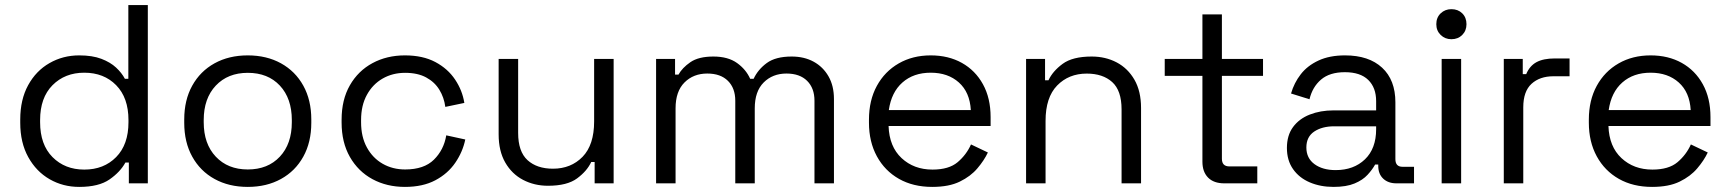

<svg xmlns="http://www.w3.org/2000/svg" viewBox="-20 -720 6793 754"><path d="M291 14Q227.5 14 174.9 -16.2Q122.2 -46.5 90.9 -103.1Q59.5 -159.8 59.5 -237.8V-250.8Q59.5 -328.8 90.5 -385.4Q121.5 -442 174.4 -472.2Q227.2 -502.5 291 -502.5Q342.8 -502.5 378.1 -489Q413.5 -475.5 435.9 -454.6Q458.2 -433.8 470.5 -410.5H484V-700H560.5V0H486V-81.8H472.5Q452.5 -44.8 410.2 -15.4Q368 14 291 14ZM311 -54Q387.8 -54 436.1 -103.1Q484.5 -152.2 484.5 -240V-248.5Q484.5 -336.2 436.2 -385.4Q388 -434.5 311 -434.5Q235 -434.5 186.2 -385.4Q137.5 -336.2 137.5 -248.5V-240Q137.5 -152.2 186.2 -103.1Q235 -54 311 -54Z M953 14Q879 14 822.6 -17.1Q766.2 -48.2 734.9 -104.9Q703.5 -161.5 703.5 -237.8V-250.8Q703.5 -327 734.9 -383.6Q766.2 -440.2 822.6 -471.4Q879 -502.5 953 -502.5Q1027 -502.5 1083.4 -471.4Q1139.8 -440.2 1171.1 -383.6Q1202.5 -327 1202.5 -250.8V-237.8Q1202.5 -161.5 1171.1 -104.9Q1139.8 -48.2 1083.4 -17.1Q1027 14 953 14ZM953 -54.5Q1032 -54.5 1079 -104.8Q1126 -155 1126 -240V-248.5Q1126 -333.5 1079.1 -383.8Q1032.2 -434 953 -434Q874.8 -434 827.4 -383.8Q780 -333.5 780 -248.5V-240Q780 -155 827.4 -104.8Q874.8 -54.5 953 -54.5Z M1570.2 14Q1499 14 1442.8 -16.4Q1386.5 -46.8 1354 -103.8Q1321.5 -160.8 1321.5 -238.8V-249.8Q1321.5 -328.5 1354 -385.1Q1386.5 -441.8 1442.8 -472.1Q1499 -502.5 1570.2 -502.5Q1640.5 -502.5 1689.6 -476.4Q1738.8 -450.2 1767.2 -407.5Q1795.8 -364.8 1803.5 -315.8L1728.8 -300.2Q1724 -337 1705.5 -367.4Q1687 -397.8 1653.6 -415.9Q1620.2 -434 1571 -434Q1521.8 -434 1482.6 -411.5Q1443.5 -389 1420.8 -347.5Q1398 -306 1398 -248.5V-240Q1398 -182.5 1420.8 -141Q1443.5 -99.5 1482.6 -77Q1521.8 -54.5 1571 -54.5Q1645.2 -54.5 1684.1 -93Q1723 -131.5 1732.5 -188.5L1807.2 -172.2Q1797.2 -123.8 1768 -81Q1738.8 -38.2 1689.6 -12.1Q1640.5 14 1570.2 14Z M2132 9.5Q2078.5 9.5 2034.2 -13.6Q1990 -36.8 1964.1 -81.9Q1938.2 -127 1938.2 -192.5V-488.5H2014.8V-198Q2014.8 -124.8 2051.6 -91.1Q2088.5 -57.5 2151.5 -57.5Q2222.2 -57.5 2267.8 -104.2Q2313.2 -151 2313.2 -243.2V-488.5H2389.8V0H2315.2V-83.8H2301.8Q2285.2 -48.2 2246.2 -19.4Q2207.2 9.5 2132 9.5Z M2633 0H2556.5V-488.5H2631V-427H2644.5Q2659 -453.5 2691.2 -475.8Q2723.5 -498 2781.5 -498Q2839 -498 2874.4 -472.6Q2909.8 -447.2 2926 -410.5H2939.5Q2956.5 -447 2991.2 -472.5Q3026 -498 3089 -498Q3138 -498 3175.1 -477.8Q3212.2 -457.5 3233.6 -420.2Q3255 -383 3255 -331.2V0H3178.5V-324.5Q3178.5 -373.8 3149.6 -402.5Q3120.8 -431.2 3068.5 -431.2Q3014.2 -431.2 2979.1 -396.2Q2944 -361.2 2944 -294.5V0H2867.5V-324.5Q2867.5 -373.8 2838.6 -402.5Q2809.8 -431.2 2757.5 -431.2Q2703.2 -431.2 2668.1 -396.2Q2633 -361.2 2633 -294.5Z M3641 14Q3566.2 14 3510.5 -17.5Q3454.8 -49 3423.6 -106.1Q3392.5 -163.2 3392.5 -238.2V-250.2Q3392.5 -326 3423.5 -382.8Q3454.5 -439.5 3509.4 -471Q3564.2 -502.5 3635.2 -502.5Q3704.5 -502.5 3757.4 -473Q3810.2 -443.5 3840.2 -389Q3870.2 -334.5 3870.2 -260V-225.2H3469.5Q3472.2 -144.2 3520.6 -99.1Q3569 -54 3642 -54Q3706.2 -54 3740.6 -83Q3775 -112 3793.2 -152.8L3859.5 -121.2Q3844.8 -90 3818.2 -58.8Q3791.8 -27.5 3749.2 -6.8Q3706.8 14 3641 14ZM3470.5 -287.8H3792.5Q3788.5 -357.8 3745.6 -396.1Q3702.8 -434.5 3635 -434.5Q3567.5 -434.5 3524 -396.1Q3480.5 -357.8 3470.5 -287.8Z M4086 0H4009.5V-488.5H4084V-404.8H4097.5Q4114 -440.5 4153 -469.2Q4192 -498 4267.2 -498Q4321.5 -498 4365.4 -474.9Q4409.2 -451.8 4435.1 -406.8Q4461 -361.8 4461 -296V0H4384.5V-290.5Q4384.5 -364.5 4347.6 -397.8Q4310.8 -431 4247.8 -431Q4177 -431 4131.5 -384.2Q4086 -337.5 4086 -245.2Z M4917.5 0H4788Q4746.5 0 4724.2 -22.6Q4702 -45.2 4702 -85V-422H4554V-488.5H4702V-663.5H4778.5V-488.5H4940V-422H4778.5V-96.5Q4778.5 -66.5 4808 -66.5H4917.5Z M5216.8 14Q5165.2 14 5123.6 -3.8Q5082 -21.5 5057.9 -55.9Q5033.8 -90.2 5033.8 -139Q5033.8 -188.5 5057.9 -221.1Q5082 -253.8 5123.6 -270.1Q5165.2 -286.5 5216.8 -286.5H5384.2V-322.8Q5384.2 -375.8 5353.2 -406.1Q5322.2 -436.5 5261.5 -436.5Q5201.8 -436.5 5167.9 -407.5Q5134 -378.5 5122.5 -330.2L5050 -352.8Q5062 -394.5 5088.1 -428.2Q5114.2 -462 5157.6 -482.2Q5201 -502.5 5262 -502.5Q5355.5 -502.5 5407.6 -454.2Q5459.8 -406 5459.8 -318.2V-95Q5459.8 -65 5487.8 -65H5533V0H5464Q5431.5 0 5412 -18.4Q5392.5 -36.8 5392.5 -68.2V-73.8H5380.2Q5369.5 -54.2 5350.6 -33.6Q5331.8 -13 5299.5 0.5Q5267.2 14 5216.8 14ZM5225.2 -52Q5296.2 -52 5340.2 -94.2Q5384.2 -136.5 5384.2 -212.5V-224H5219.8Q5172 -224 5141.1 -203.4Q5110.2 -182.8 5110.2 -140.8Q5110.2 -98.8 5142.1 -75.4Q5174 -52 5225.2 -52Z M5718 0H5641.5V-488.5H5718ZM5679.8 -566Q5654.8 -566 5637.6 -582.8Q5620.5 -599.5 5620.5 -625Q5620.5 -651.2 5637.6 -667.6Q5654.8 -684 5679.8 -684Q5705.8 -684 5722.4 -667.6Q5739 -651.2 5739 -625Q5739 -599.5 5722.4 -582.8Q5705.8 -566 5679.8 -566Z M5962 0H5885.5V-488.5H5960V-428.8H5973.5Q5986.8 -461 6013.8 -475.8Q6040.8 -490.5 6086 -490.5H6143.8V-420.5H6080.2Q6027 -420.5 5994.5 -390.9Q5962 -361.2 5962 -298.5Z M6468 14Q6393.2 14 6337.5 -17.5Q6281.8 -49 6250.6 -106.1Q6219.5 -163.2 6219.5 -238.2V-250.2Q6219.5 -326 6250.5 -382.8Q6281.5 -439.5 6336.4 -471Q6391.2 -502.5 6462.2 -502.5Q6531.5 -502.5 6584.4 -473Q6637.2 -443.5 6667.2 -389Q6697.2 -334.5 6697.2 -260V-225.2H6296.5Q6299.2 -144.2 6347.6 -99.1Q6396 -54 6469 -54Q6533.2 -54 6567.6 -83Q6602 -112 6620.2 -152.8L6686.5 -121.2Q6671.8 -90 6645.2 -58.8Q6618.8 -27.5 6576.2 -6.8Q6533.8 14 6468 14ZM6297.5 -287.8H6619.5Q6615.5 -357.8 6572.6 -396.1Q6529.8 -434.5 6462 -434.5Q6394.5 -434.5 6351 -396.1Q6307.5 -357.8 6297.5 -287.8Z"/></svg>

Font: Space Grotesk Variable Light
Style: Regular
Weight: 300
Designer: Florian Karsten
Foundry: Florian Karsten
Version: Version 2.000